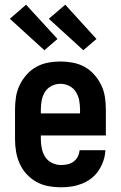

<svg xmlns="http://www.w3.org/2000/svg" viewBox="-20 -790 515 818"><path d="M239 8Q213 8 186 3Q159 -2 135.5 -15Q112 -28 93.5 -48Q75 -68 64 -92.5Q53 -117 48.5 -143.5Q44 -170 44 -197V-323Q44 -350 48 -376.5Q52 -403 63.5 -427Q75 -451 93 -471.5Q111 -492 134.5 -505Q158 -518 184.5 -523Q211 -528 238 -528Q264 -528 290.5 -523Q317 -518 340.5 -505Q364 -492 382 -471.5Q400 -451 411.5 -427Q423 -403 427 -376.5Q431 -350 431 -323V-213H154V-197Q154 -177 158 -157.5Q162 -138 172.5 -121.5Q183 -105 201.5 -96Q220 -87 239 -87Q254 -87 268 -90Q282 -93 293.5 -101.5Q305 -110 311.5 -123Q318 -136 319 -150H429Q428 -127 420.5 -105Q413 -83 400.5 -64Q388 -45 369.5 -30.5Q351 -16 329.5 -7.5Q308 1 285.5 4.5Q263 8 239 8ZM321 -307V-323Q321 -342 317.5 -361.5Q314 -381 303.5 -398Q293 -415 275 -424Q257 -433 238 -433Q218 -433 200 -424Q182 -415 171.5 -398Q161 -381 157.5 -361.5Q154 -342 154 -323V-307ZM335 -576 188 -710 258 -770 391 -624ZM169 -576 22 -710 91 -770 225 -624Z"/></svg>

Font: Iosevka QP
Style: Bold
Weight: 700
Designer: Belleve Invis
Foundry: Belleve Invis
Version: Version 20.0.0; ttfautohint (v1.8.4)